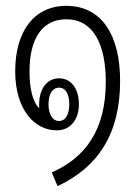

<svg xmlns="http://www.w3.org/2000/svg" viewBox="-20 -539 458 657"><path d="M177 98C315 33 391 -80 391 -262C391 -416 330 -519 207 -519C96 -519 32 -431 32 -295C32 -163 99 -93 174 -93C221 -93 250 -130 250 -182C250 -234 225 -271 182 -271C143 -271 114 -238 114 -182C114 -177 114 -173 114 -168C93 -190 81 -232 81 -295C81 -405 123 -473 207 -473C300 -473 342 -386 342 -259C342 -97 274 0 157 51ZM182 -125C158 -125 146 -151 146 -182C146 -215 158 -239 182 -239C206 -239 217 -215 217 -182C217 -150 206 -125 182 -125Z"/></svg>

Font: Noto Sans Thai Looped ExtraCondensed Light
Style: Regular
Weight: 300
Width: 2
Designer: Sasikarn Vongin, Ben Mitchell
Foundry: The Fontpad Ltd
Version: Version 1.001